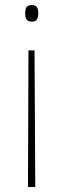

<svg xmlns="http://www.w3.org/2000/svg" viewBox="-20 -553 252 762"><path d="M132 -501C132 -519 127 -533 107 -533C83 -533 80 -518 80 -501C80 -481 84 -467 107 -467C127 -467 132 -482 132 -501ZM93 -353 91 189H120L117 -353Z"/></svg>

Font: Noto Sans Lao SemiCondensed Thin
Style: Regular
Weight: 100
Width: 4
Designer: Monotype Design Team
Foundry: Monotype Imaging Inc.
Version: Version 2.003